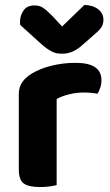

<svg xmlns="http://www.w3.org/2000/svg" viewBox="-20 -749 445 776"><path d="M209 -1Q199 2 181 4.5Q163 7 141 7Q96 7 76 -7.5Q56 -22 56 -64V-369Q56 -397 70 -417Q84 -437 109 -452Q142 -472 188.5 -483.5Q235 -495 286 -495Q390 -495 390 -425Q390 -408 385 -394Q380 -380 374 -370Q351 -375 318 -375Q289 -375 260 -368Q231 -361 209 -349ZM231 -642 321 -729Q356 -728 377 -711.5Q398 -695 398 -669Q398 -649 387.5 -635.5Q377 -622 354 -603L306 -561Q271 -532 233 -532Q221 -532 211 -533.5Q201 -535 190 -540.5Q179 -546 166.5 -555Q154 -564 138 -579L62 -648Q61 -650 61 -654Q61 -658 61 -662Q61 -686 75 -706.5Q89 -727 119 -727Q128 -727 135.5 -725.5Q143 -724 151.5 -719Q160 -714 169.5 -705.5Q179 -697 192 -684Z"/></svg>

Font: Baloo Paaji 2
Style: Bold
Weight: 700
Designer: Shuchita Grover, Noopur Datye and Ek Type
Foundry: Ek Type
Version: Version 1.640;hotconv 1.0.111;makeotfexe 2.5.65597; ttfautoh